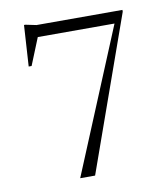

<svg xmlns="http://www.w3.org/2000/svg" viewBox="-78 -746 706 812"><g transform="rotate(-10 275.0 -340.0)"><path d="M500.5 -662.5 265 0H201L457.5 -619H128L81 -503H68.5L79.5 -679.5H85.5L131.5 -670H500.5Z"/></g></svg>

Font: Newsreader Text Light
Style: Regular
Weight: 300
Designer: Hugues Gentile
Foundry: Production Type
Version: Version 1.001